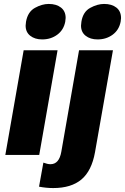

<svg xmlns="http://www.w3.org/2000/svg" viewBox="-20 -786 634 974"><path d="M272 -531H100L7 0H179ZM112 -676Q110 -662 110 -656Q110 -623 133.5 -604.5Q157 -586 194 -586Q238 -586 270.5 -610Q303 -634 311 -676Q313 -690 313 -695Q313 -729 289.5 -747.5Q266 -766 227 -766Q193 -766 157 -746Q121 -726 112 -676ZM250 168Q341 168 393 124.5Q445 81 462 -14L553 -531H381L291 -16Q280 47 236 47Q221 47 200 39L178 161Q215 168 250 168ZM393 -676Q391 -662 391 -656Q391 -623 414.5 -604.5Q438 -586 475 -586Q519 -586 551.5 -610Q584 -634 592 -676Q594 -688 594 -694Q594 -729 570.5 -747.5Q547 -766 508 -766Q474 -766 437.5 -746Q401 -726 393 -676Z"/></svg>

Font: Geom ExtraBold
Style: Bold Italic
Weight: 800
Italic angle: -10°
Version: Version 1.102